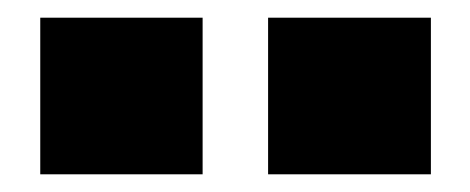

<svg xmlns="http://www.w3.org/2000/svg" viewBox="-20 -697 531 217"><path d="M283 -677H467V-500H283ZM25.5 -677H209V-500H25.5Z"/></svg>

Font: Overused Grotesk Black
Style: Regular
Weight: 900
Version: Version 0.004